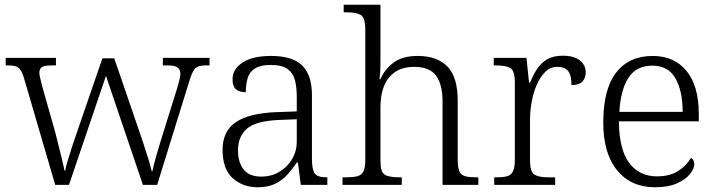

<svg xmlns="http://www.w3.org/2000/svg" viewBox="-20 -780 3020 810"><path d="M81 -451Q71 -484 58.5 -494Q46 -504 16 -504H4V-536H216V-504H196Q168 -504 157 -497Q146 -490 146 -472Q146 -464 150.5 -446.5Q155 -429 158 -416L213 -222Q219 -198 227 -166.5Q235 -135 242 -106Q249 -77 252 -60H255Q258 -77 266.5 -105Q275 -133 285 -164Q295 -195 304 -220L412 -534H462L566 -231Q574 -207 585.5 -173Q597 -139 606.5 -107.5Q616 -76 620 -58H623Q628 -83 640 -125Q652 -167 669 -221L728 -410Q733 -427 737 -443Q741 -459 741 -468Q741 -487 729 -495.5Q717 -504 688 -504H667V-536H864V-504H847Q817 -504 804.5 -492.5Q792 -481 779 -439L643 0H583L427 -460L271 0H213Z M1067 10Q1004 10 961.5 -28.5Q919 -67 919 -148Q919 -227 975.5 -265Q1032 -303 1149 -307L1232 -310V-372Q1232 -411 1224.5 -441Q1217 -471 1193.5 -488.5Q1170 -506 1122 -506Q1079 -506 1056 -491.5Q1033 -477 1025 -451Q1017 -425 1017 -391Q989 -391 975 -403.5Q961 -416 961 -446Q961 -488 1003 -516Q1045 -544 1124 -544Q1214 -544 1255 -503.5Q1296 -463 1296 -379V-112Q1296 -64 1308 -48Q1320 -32 1357 -32H1361V0H1249L1237 -94H1232Q1215 -69 1194 -45Q1173 -21 1142.5 -5.5Q1112 10 1067 10ZM1082 -35Q1126 -35 1160 -56Q1194 -77 1213 -110Q1232 -143 1232 -181V-277L1158 -274Q1059 -270 1021.5 -237Q984 -204 984 -145Q984 -96 1007.5 -65.5Q1031 -35 1082 -35Z M1425 0V-32H1441Q1470 -32 1487.5 -36.5Q1505 -41 1513 -56.5Q1521 -72 1521 -105V-655Q1521 -705 1502.5 -716.5Q1484 -728 1445 -728H1430V-760H1585V-514Q1585 -493 1583.5 -471.5Q1582 -450 1581 -446H1585Q1603 -488 1640.5 -516Q1678 -544 1742 -544Q1824 -544 1867.5 -499.5Q1911 -455 1911 -355V-105Q1911 -72 1918.5 -56.5Q1926 -41 1943 -36.5Q1960 -32 1988 -32H1998V0H1847V-352Q1847 -424 1819.5 -461Q1792 -498 1727 -498Q1659 -498 1622 -454Q1585 -410 1585 -326V-102Q1585 -54 1603 -43Q1621 -32 1664 -32H1675V0Z M2065 0V-32H2077Q2103 -32 2119.5 -36.5Q2136 -41 2144 -57Q2152 -73 2152 -107V-433Q2152 -481 2133.5 -492.5Q2115 -504 2072 -504H2063V-536H2201L2212 -431H2216Q2228 -461 2244.5 -487Q2261 -513 2287 -529Q2313 -545 2354 -545Q2401 -545 2426 -525.5Q2451 -506 2451 -474Q2451 -451 2437 -436Q2423 -421 2391 -421Q2391 -463 2376.5 -480.5Q2362 -498 2331 -498Q2302 -498 2280.5 -477Q2259 -456 2244.5 -422.5Q2230 -389 2223 -350Q2216 -311 2216 -274V-104Q2216 -55 2234.5 -43.5Q2253 -32 2291 -32H2322V0Z M2743 10Q2642 10 2583.5 -61.5Q2525 -133 2525 -263Q2525 -404 2579.5 -474Q2634 -544 2734 -544Q2824 -544 2876 -481Q2928 -418 2928 -299V-268H2591Q2592 -149 2634.5 -92.5Q2677 -36 2752 -36Q2806 -36 2841.5 -59Q2877 -82 2895 -114Q2901 -111 2905 -104Q2909 -97 2909 -87Q2909 -69 2891 -46Q2873 -23 2836 -6.5Q2799 10 2743 10ZM2860 -308Q2860 -396 2829.5 -449.5Q2799 -503 2732 -503Q2664 -503 2631 -451.5Q2598 -400 2593 -308Z"/></svg>

Font: Noto Serif Myanmar Light
Style: Regular
Weight: 300
Designer: Ben Mitchell and the Monotype Design Team
Foundry: Monotype Imaging Inc.
Version: Version 2.106; ttfautohint (v1.8.4.7-5d5b)